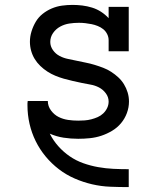

<svg xmlns="http://www.w3.org/2000/svg" viewBox="-20 -558 640 783"><path d="M504 205Q467 205 429.5 203.5Q392 202 355.5 193.5Q319 185 284.5 170Q250 155 220 132Q190 109 166 80Q142 51 125.5 17.5Q109 -16 100.5 -53Q92 -90 92 -128Q92 -132 92 -136.5Q92 -141 93 -146H175Q175 -125 188 -107.5Q201 -90 219 -81Q237 -72 257.5 -69Q278 -66 299 -66Q312 -66 325.5 -67Q339 -68 352.5 -71.5Q366 -75 378.5 -80.5Q391 -86 401 -95.5Q411 -105 417 -117.5Q423 -130 423 -144Q423 -162 411.5 -177.5Q400 -193 383.5 -201.5Q367 -210 349 -213Q331 -216 312.5 -220Q294 -224 276 -228Q258 -232 240.5 -237Q223 -242 206 -249Q189 -256 173.5 -266Q158 -276 144.5 -289Q131 -302 121.5 -317.5Q112 -333 107 -351Q102 -369 102 -388Q102 -409 108.5 -430Q115 -451 126 -469.5Q137 -488 154 -501.5Q171 -515 191 -523.5Q211 -532 232.5 -535Q254 -538 276 -538Q296 -538 316 -535.5Q336 -533 355.5 -527Q375 -521 392 -510Q409 -499 423 -484V-530H505V-349H423V-394Q423 -407 417 -419Q411 -431 401 -439Q391 -447 378.5 -452Q366 -457 353.5 -459.5Q341 -462 328 -463.5Q315 -465 302 -465Q282 -465 262.5 -462Q243 -459 225.5 -449.5Q208 -440 196.5 -423.5Q185 -407 185 -387Q185 -369 196 -353.5Q207 -338 223.5 -329.5Q240 -321 258 -317.5Q276 -314 294 -310Q312 -306 330 -302.5Q348 -299 366 -293.5Q384 -288 401 -281.5Q418 -275 433.5 -265Q449 -255 462.5 -242.5Q476 -230 485.5 -214.5Q495 -199 500.5 -181Q506 -163 506 -144Q506 -120 497.5 -97Q489 -74 473.5 -55.5Q458 -37 437 -24.5Q416 -12 393.5 -4.5Q371 3 347 5.5Q323 8 299 8Q269 8 239.5 3.5Q210 -1 183 -13Q197 15 218 38.5Q239 62 264.5 79.5Q290 97 319.5 107.5Q349 118 380 123.5Q411 129 442 130.5Q473 132 504 132H505V205Z"/></svg>

Font: Iosevka Curly Slab Extended
Style: Regular
Weight: 400
Width: 7
Monospace: yes
Designer: Belleve Invis
Foundry: Belleve Invis
Version: Version 11.1.0; ttfautohint (v1.8.3)